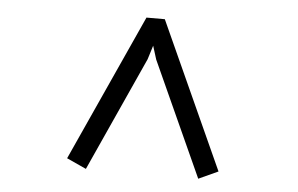

<svg xmlns="http://www.w3.org/2000/svg" viewBox="-43 -642 1002 646"><g transform="rotate(5 458.0 -318.5)"><path d="M426.8 -581.1H488.8L713.4 -86.4L647.5 -56.2L471.7 -443.4L457.5 -488.8L442.9 -441.9L268.1 -56.2L202.1 -86.4Z"/></g></svg>

Font: Sarina
Style: Regular
Weight: 400
Designer: James Grieshaber
Foundry: James Grieshaber
Version: Version 1.001